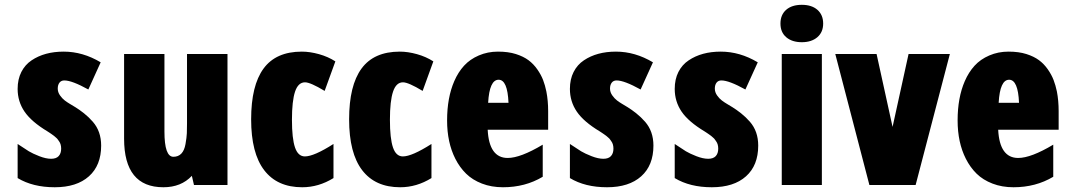

<svg xmlns="http://www.w3.org/2000/svg" viewBox="-20 -768 4452 797"><path d="M233.9 -150.9Q233.9 -169.9 225.1 -181.6Q221.2 -186.5 219.5 -189.5Q217.8 -192.4 211.9 -197.3Q206.1 -202.1 204.3 -203.9Q202.6 -205.6 195.3 -210.4Q188 -215.3 186.8 -216.3Q185.5 -217.3 177.7 -222.2Q110.4 -262.7 81.8 -304.7Q53.2 -346.7 53.2 -398.9Q53.2 -439 68.6 -469.2Q84 -499.5 111.3 -517.6Q165 -553.7 244.4 -553.7Q323.7 -553.7 397.9 -509.3L346.7 -396.5Q278.8 -434.1 247.1 -434.1Q233.9 -434.1 226.8 -424.8Q219.7 -415.5 219.7 -400.4Q219.7 -385.3 229 -372.1Q238.3 -358.9 249 -350.8Q259.8 -342.8 269 -337.4Q278.3 -332 293.7 -322.5Q309.1 -313 328.4 -297.9Q347.7 -282.7 365.2 -262.7Q399.9 -223.1 399.9 -163.6Q399.9 -81.5 349.1 -36.1Q298.3 9.3 207.3 9.3Q116.2 9.3 53.2 -28.8V-170.4Q83.5 -149.9 99.6 -140.1Q115.7 -130.4 143.3 -119.6Q170.9 -108.9 192.1 -108.9Q213.4 -108.9 223.6 -120.1Q233.9 -131.3 233.9 -150.9Z M924.3 0H785.2L776.4 -38.1Q731.9 9.3 658.2 9.3Q495.1 9.3 495.1 -192.4V-543.9H662.6V-222.2Q662.6 -117.2 699.7 -117.2Q740.7 -117.2 750 -169.9Q754.9 -197.3 755.6 -215.1Q756.3 -232.9 756.3 -255.4Q756.3 -255.4 756.3 -543.9H924.3Z M1234.4 9.3Q1130.9 9.3 1076.7 -61.5Q1022.5 -132.3 1022.5 -272.7Q1022.5 -413.1 1074 -483.4Q1125.5 -553.7 1232.9 -553.7Q1266.6 -553.7 1304.2 -543.2Q1341.8 -532.7 1372.1 -513.2L1327.6 -390.6Q1268.6 -426.3 1246.1 -426.3Q1217.8 -426.3 1204.8 -387.7Q1191.9 -349.1 1191.9 -271Q1191.9 -192.9 1204.6 -155.8Q1217.3 -118.7 1245.6 -118.7Q1283.2 -118.7 1364.3 -170.4V-28.8Q1302.7 9.3 1234.4 9.3Z M1641.1 9.3Q1537.6 9.3 1483.4 -61.5Q1429.2 -132.3 1429.2 -272.7Q1429.2 -413.1 1480.7 -483.4Q1532.2 -553.7 1639.6 -553.7Q1673.3 -553.7 1710.9 -543.2Q1748.5 -532.7 1778.8 -513.2L1734.4 -390.6Q1675.3 -426.3 1652.8 -426.3Q1624.5 -426.3 1611.6 -387.7Q1598.6 -349.1 1598.6 -271Q1598.6 -192.9 1611.3 -155.8Q1624 -118.7 1652.3 -118.7Q1689.9 -118.7 1771 -170.4V-28.8Q1709.5 9.3 1641.1 9.3Z M2067.9 9.3Q2020 9.3 1980.7 -5.9Q1941.4 -21 1914.8 -47.1Q1888.2 -73.2 1870.1 -108.9Q1835.9 -176.3 1835.9 -268.1Q1835.9 -362.8 1865.7 -431.2Q1881.8 -468.3 1906.2 -495.1Q1930.7 -522 1967.5 -537.8Q2004.4 -553.7 2047.1 -553.7Q2089.8 -553.7 2121.3 -543.7Q2152.8 -533.7 2173.8 -518.1Q2194.8 -502.4 2210.4 -480Q2226.1 -457.5 2234.4 -435.8Q2242.7 -414.1 2248 -388.2Q2255.4 -350.1 2255.4 -306.6V-229.5H2004.4Q2010.3 -112.3 2087.4 -112.3Q2140.6 -112.3 2232.9 -167.5V-34.2Q2160.2 9.3 2067.9 9.3ZM2049.8 -437Q2011.7 -437 2006.3 -341.3H2090.8Q2086.9 -437 2049.8 -437Z M2526.4 -150.9Q2526.4 -169.9 2517.6 -181.6Q2513.7 -186.5 2512 -189.5Q2510.3 -192.4 2504.4 -197.3Q2498.5 -202.1 2496.8 -203.9Q2495.1 -205.6 2487.8 -210.4Q2480.5 -215.3 2479.2 -216.3Q2478 -217.3 2470.2 -222.2Q2402.8 -262.7 2374.3 -304.7Q2345.7 -346.7 2345.7 -398.9Q2345.7 -439 2361.1 -469.2Q2376.5 -499.5 2403.8 -517.6Q2457.5 -553.7 2536.9 -553.7Q2616.2 -553.7 2690.4 -509.3L2639.2 -396.5Q2571.3 -434.1 2539.6 -434.1Q2526.4 -434.1 2519.3 -424.8Q2512.2 -415.5 2512.2 -400.4Q2512.2 -385.3 2521.5 -372.1Q2530.8 -358.9 2541.5 -350.8Q2552.2 -342.8 2561.5 -337.4Q2570.8 -332 2586.2 -322.5Q2601.6 -313 2620.8 -297.9Q2640.1 -282.7 2657.7 -262.7Q2692.4 -223.1 2692.4 -163.6Q2692.4 -81.5 2641.6 -36.1Q2590.8 9.3 2499.8 9.3Q2408.7 9.3 2345.7 -28.8V-170.4Q2376 -149.9 2392.1 -140.1Q2408.2 -130.4 2435.8 -119.6Q2463.4 -108.9 2484.6 -108.9Q2505.9 -108.9 2516.1 -120.1Q2526.4 -131.3 2526.4 -150.9Z M2961.4 -150.9Q2961.4 -169.9 2952.6 -181.6Q2948.7 -186.5 2947 -189.5Q2945.3 -192.4 2939.5 -197.3Q2933.6 -202.1 2931.9 -203.9Q2930.2 -205.6 2922.9 -210.4Q2915.5 -215.3 2914.3 -216.3Q2913.1 -217.3 2905.3 -222.2Q2837.9 -262.7 2809.3 -304.7Q2780.8 -346.7 2780.8 -398.9Q2780.8 -439 2796.1 -469.2Q2811.5 -499.5 2838.9 -517.6Q2892.6 -553.7 2971.9 -553.7Q3051.3 -553.7 3125.5 -509.3L3074.2 -396.5Q3006.3 -434.1 2974.6 -434.1Q2961.4 -434.1 2954.3 -424.8Q2947.3 -415.5 2947.3 -400.4Q2947.3 -385.3 2956.5 -372.1Q2965.8 -358.9 2976.6 -350.8Q2987.3 -342.8 2996.6 -337.4Q3005.9 -332 3021.2 -322.5Q3036.6 -313 3055.9 -297.9Q3075.2 -282.7 3092.8 -262.7Q3127.4 -223.1 3127.4 -163.6Q3127.4 -81.5 3076.7 -36.1Q3025.9 9.3 2934.8 9.3Q2843.8 9.3 2780.8 -28.8V-170.4Q2811 -149.9 2827.1 -140.1Q2843.3 -130.4 2870.8 -119.6Q2898.4 -108.9 2919.7 -108.9Q2940.9 -108.9 2951.2 -120.1Q2961.4 -131.3 2961.4 -150.9Z M3219.7 -670.2Q3219.7 -706.5 3243.4 -727.3Q3267.1 -748 3308.3 -748Q3349.6 -748 3373.3 -727.1Q3397 -706.1 3397 -670.2Q3397 -634.3 3372.8 -613.5Q3348.6 -592.8 3308.3 -592.8Q3268.1 -592.8 3243.9 -613.3Q3219.7 -633.8 3219.7 -670.2ZM3391.6 0H3225.1V-543.9H3391.6Z M3685.1 -241.2Q3694.3 -285.6 3751.5 -543.9H3922.9L3780.8 0H3588.9L3447.3 -543.9H3618.7Z M4187 9.3Q4139.2 9.3 4099.9 -5.9Q4060.5 -21 4033.9 -47.1Q4007.3 -73.2 3989.3 -108.9Q3955.1 -176.3 3955.1 -268.1Q3955.1 -362.8 3984.9 -431.2Q4001 -468.3 4025.4 -495.1Q4049.8 -522 4086.7 -537.8Q4123.5 -553.7 4166.3 -553.7Q4209 -553.7 4240.5 -543.7Q4272 -533.7 4293 -518.1Q4314 -502.4 4329.6 -480Q4345.2 -457.5 4353.5 -435.8Q4361.8 -414.1 4367.2 -388.2Q4374.5 -350.1 4374.5 -306.6V-229.5H4123.5Q4129.4 -112.3 4206.5 -112.3Q4259.8 -112.3 4352.1 -167.5V-34.2Q4279.3 9.3 4187 9.3ZM4168.9 -437Q4130.9 -437 4125.5 -341.3H4210Q4206.1 -437 4168.9 -437Z"/></svg>

Font: Open Sans Hebrew Condensed Extra Bold
Style: Regular
Weight: 800
Width: 3
Foundry: Ascender Corporation, Yanek Iontef
Version: Version 2.001;PS 002.001;hotconv 1.0.70;makeotf.lib2.5.58329